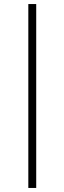

<svg xmlns="http://www.w3.org/2000/svg" viewBox="-20 -785 318 949"><path d="M120 -765H159V144H120Z"/></svg>

Font: Roboto Serif Thin
Style: Regular
Weight: 250
Designer: Greg Gazdowicz
Foundry: Commercial Type
Version: Version 1.004